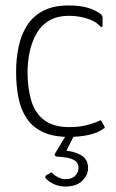

<svg xmlns="http://www.w3.org/2000/svg" viewBox="-20 -497 427 704"><path d="M233 5Q175 5 137 -13Q99 -31 77.5 -63.5Q56 -96 47.5 -139.5Q39 -183 39 -234Q39 -281 48 -324.5Q57 -368 78.5 -402.5Q100 -437 137.5 -457Q175 -477 232 -477Q273 -477 302 -468.5Q331 -460 351 -444Q355 -439 355.5 -437.5Q356 -436 356 -431V-403Q356 -398 353 -398Q350 -398 347 -401Q330 -420 298 -429.5Q266 -439 234 -439Q189 -439 159.5 -421Q130 -403 113 -372.5Q96 -342 88.5 -305.5Q81 -269 81 -233Q81 -173 95 -127Q109 -81 143 -56Q177 -31 234 -31Q269 -31 295.5 -37.5Q322 -44 344 -54Q349 -58 352 -53L363 -33Q365 -29 363.5 -27.5Q362 -26 359 -25Q337 -9 304 -2Q271 5 233 5ZM303 119Q303 145 281.5 166Q260 187 219 187Q197 187 177.5 178Q158 169 147 156Q145 153 146 150.5Q147 148 149 146L165 137Q170 135 170.5 135.5Q171 136 173 139Q179 146 193 153Q207 160 219 160Q244 160 256 147Q268 134 268 119Q268 101 255.5 92.5Q243 84 224 81Q205 78 187 77Q183 76 181 72.5Q179 69 183 64L219 4Q221 0 224 -0.5Q227 -1 229 -1H245Q253 -1 249 5L218 67L212 55Q248 56 275.5 71Q303 86 303 119Z"/></svg>

Font: Glory Thin ExtraLight
Style: Regular
Weight: 250
Version: Version 1.011